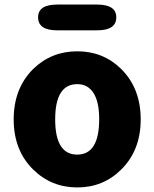

<svg xmlns="http://www.w3.org/2000/svg" viewBox="-20 -808 677 842"><path d="M125 -65Q40 -149 40 -284.5Q40 -420 125 -505Q205 -583 319 -583Q433 -583 512 -505Q597 -420 597 -284.5Q597 -149 512 -65Q433 14 319 14Q205 14 125 -65ZM415 -285Q415 -358 392 -397Q367 -439 319 -439Q222 -439 222 -284.5Q222 -130 318.5 -130Q415 -130 415 -285ZM231 -675Q147 -675 147 -732Q147 -788 231 -788H406Q490 -788 490 -732Q490 -675 406 -675Z"/></svg>

Font: Resource Han Rounded JP Heavy
Style: Regular
Weight: 900
Designer: Cyano Hao (round all glyphs); Ryoko NISHIZUKA 西塚涼子 (kana, bopomofo & ideographs); Paul D. Hunt (Latin, Greek & Cyrillic)
Foundry: Cyano Hao
Version: 0.990